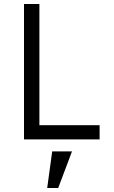

<svg xmlns="http://www.w3.org/2000/svg" viewBox="-20 -697 568 960"><path d="M241 60H340L271 243H216ZM100 0V-677H177V-71H478V0Z"/></svg>

Font: PlemolJP
Style: Regular
Weight: 400
Monospace: yes
Version: v2.0.4; ttfautohint (v1.8.4.7-5d5b-dirty) -l 6 -r 45 -G 200 